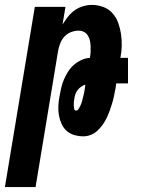

<svg xmlns="http://www.w3.org/2000/svg" viewBox="-54 -548 574 783"><path d="M-34 215 88 -520H213L201 -448Q211 -464 223 -479.5Q235 -495 250.5 -506Q266 -517 284.5 -522.5Q303 -528 321 -528Q345 -528 367.5 -519.5Q390 -511 405 -494Q420 -477 428 -455Q436 -433 439.5 -409.5Q443 -386 442.5 -361.5Q442 -337 437 -312H468V-208H420L417 -187Q414 -172 411 -157Q408 -142 403.5 -127Q399 -112 393.5 -97Q388 -82 381.5 -68Q375 -54 365.5 -40.5Q356 -27 344 -15.5Q332 -4 316.5 2Q301 8 286 8Q267 8 248.5 2.5Q230 -3 217 -15Q204 -27 196.5 -44Q189 -61 186 -79.5Q183 -98 184 -117.5Q185 -137 189 -157Q192 -174 196 -191Q200 -208 207 -224.5Q214 -241 224 -256.5Q234 -272 248 -284Q262 -296 278.5 -303.5Q295 -311 312 -312L313 -314Q315 -325 315.5 -337Q316 -349 315.5 -360.5Q315 -372 312.5 -383Q310 -394 304 -403.5Q298 -413 288 -418Q278 -423 266 -423Q251 -423 235.5 -417Q220 -411 209 -399Q198 -387 192 -372Q186 -357 183 -341L91 215ZM256 -97Q262 -97 266 -103Q270 -109 273 -115Q276 -121 278 -127Q280 -133 281.5 -139Q283 -145 284.5 -151Q286 -157 287.5 -163Q289 -169 290 -175Q291 -181 292 -187L294 -203Q285 -200 276.5 -194Q268 -188 262 -180Q256 -172 253 -162.5Q250 -153 249 -144Q248 -140 247.5 -135.5Q247 -131 247 -126.5Q247 -122 247 -118Q247 -114 247.5 -109.5Q248 -105 249.5 -101Q251 -97 256 -97Z"/></svg>

Font: Iosevka Term Curly Extrabold
Style: Italic
Weight: 800
Italic angle: -9°
Designer: Belleve Invis
Foundry: Belleve Invis
Version: Version 32.3.0